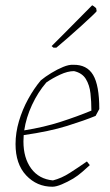

<svg xmlns="http://www.w3.org/2000/svg" viewBox="-20 -702 419 729"><path d="M179 7Q120 7 79.5 -36Q39 -79 39 -155Q39 -198 52 -242Q65 -286 87 -326Q109 -366 135 -397Q152 -411 175 -425Q198 -439 220 -448Q242 -457 258 -456Q310 -457 333.5 -417.5Q357 -378 357 -288L343 -262Q302 -245 235 -224Q168 -203 70 -189Q69 -177 69 -165Q69 -102 98.5 -62Q128 -22 181 -17Q213 -25 245 -45.5Q277 -66 310 -89L321 -75Q309 -64 292.5 -49.5Q276 -35 258 -24Q236 -11 214.5 -2Q193 7 179 7ZM156 -389Q124 -352 101.5 -303.5Q79 -255 72 -207Q147 -219 210.5 -239.5Q274 -260 327 -282Q327 -316 323.5 -347.5Q320 -379 306 -402Q292 -425 261 -432Q237 -432 208 -418.5Q179 -405 156 -389ZM183 -521 176 -527 217 -568 325 -677 330 -682Q335 -680 345 -671L347 -660Q347 -658 330.5 -642.5Q314 -627 289.5 -604.5Q265 -582 239 -559.5Q213 -537 194 -521Z"/></svg>

Font: Labrada ExtraLight
Style: Italic
Weight: 200
Italic angle: -7°
Designer: Mercedes Jáuregui
Foundry: Omnibus-Type Team
Version: Version 1.000; ttfautohint (v1.8.4.7-5d5b)